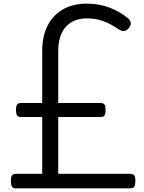

<svg xmlns="http://www.w3.org/2000/svg" viewBox="-20 -1035 789 1055"><path d="M67 0Q51 0 45.5 -10.5Q40 -21 40 -42Q40 -64 47 -72Q54 -80 67 -80H212V-392H96Q80 -392 74 -400.5Q68 -409 68 -431Q68 -454 74.5 -461.5Q81 -469 96 -469H212V-758Q212 -835 241 -893Q270 -951 325 -983Q380 -1015 456 -1015Q525 -1015 582.5 -993Q640 -971 684 -934Q694 -925 698 -911.5Q702 -898 688 -881Q675 -866 662.5 -864.5Q650 -863 632 -874Q588 -904 547 -919Q506 -934 459 -934Q382 -934 341 -887Q300 -840 300 -753V-469H533Q547 -469 553.5 -461.5Q560 -454 560 -431Q560 -409 554 -400.5Q548 -392 533 -392H300V-80H696Q710 -80 717 -72Q724 -64 724 -42Q724 -21 718.5 -10.5Q713 0 696 0Z"/></svg>

Font: Playwrite ES Deco
Style: Regular
Weight: 400
Designer: Veronika Burian, José Scaglione
Foundry: TypeTogether
Version: Version 1.002